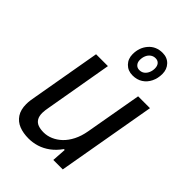

<svg xmlns="http://www.w3.org/2000/svg" viewBox="-230 -859 962 962"><g transform="rotate(45 251.0 -377.5)"><path d="M162 12Q124 12 95 0.5Q66 -11 49 -36.5Q32 -62 32 -102Q32 -116 34 -130Q36 -144 39 -160L103 -526H187L125 -169Q123 -158 121.5 -147.5Q120 -137 120 -128Q120 -104 129 -89.5Q138 -75 154.5 -69Q171 -63 194 -63Q219 -63 243.5 -73.5Q268 -84 289 -104Q310 -124 325.5 -154.5Q341 -185 348 -225L401 -526H485L393 0H326L331 -76H325Q303 -45 276.5 -25.5Q250 -6 221 3Q192 12 162 12ZM307 -580Q274 -580 253 -601.5Q232 -623 232 -656Q232 -703 260 -735Q288 -767 334 -767Q367 -767 387.5 -745.5Q408 -724 408 -691Q408 -660 395.5 -634.5Q383 -609 360.5 -594.5Q338 -580 307 -580ZM312 -623Q328 -623 339 -631.5Q350 -640 356 -654Q362 -668 362 -684Q362 -702 353 -712.5Q344 -723 328 -723Q313 -723 301.5 -714.5Q290 -706 284 -692Q278 -678 278 -661Q278 -644 287.5 -633.5Q297 -623 312 -623Z"/></g></svg>

Font: Archivo SemiCondensed
Style: Italic
Weight: 400
Width: 4
Italic angle: -10°
Designer: Hector Gatti
Foundry: Omnibus-Type
Version: Version 2.001